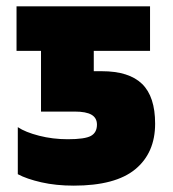

<svg xmlns="http://www.w3.org/2000/svg" viewBox="-20 -573 545 604"><path d="M36 -25V-173Q60 -157 103 -146Q146 -135 193 -135Q247 -135 266 -145.5Q285 -156 285 -181Q285 -202 268 -212Q251 -222 215 -222H109V-413H32V-553H452V-413H275V-349H300Q386 -349 427 -309Q468 -269 468 -184Q468 -92 405.5 -40.5Q343 11 212 11Q156 11 110 0.5Q64 -10 36 -25Z"/></svg>

Font: Noto Sans Display Black Narrow
Style: Regular
Weight: 900
Width: 4
Designer: Monotype Design team
Foundry: Monotype Imaging Inc.
Version: Version 1.000